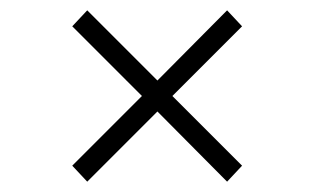

<svg xmlns="http://www.w3.org/2000/svg" viewBox="-20 -536 609 372"><path d="M314 -350 449 -215 420 -184 285 -320 149 -184 120 -215 255 -350 120 -485 149 -516 285 -380 420 -516 449 -485Z"/></svg>

Font: Montserrat Alternates Light
Style: Regular
Weight: 300
Designer: Julieta Ulanovsky
Foundry: Julieta Ulanovsky
Version: Version 7.200